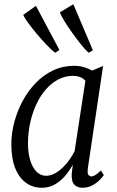

<svg xmlns="http://www.w3.org/2000/svg" viewBox="-20 -876 554 906"><path d="M395 -85.5Q391 -57.5 397.5 -50.5Q404 -43.5 411.5 -43.5Q420 -43.5 431.2 -50.8Q442.5 -58 456 -71.5L470 -50Q466 -43.5 452.5 -29Q439 -14.5 417.5 -2.2Q396 10 368 10Q346 10 331.2 -4.2Q316.5 -18.5 318.5 -56.5L323.5 -98.5Q305.5 -66.5 283.8 -42.2Q262 -18 235.8 -4Q209.5 10 176.5 10Q135 10 102.5 -13.5Q70 -37 51.8 -82.5Q33.5 -128 33.5 -194.5Q33.5 -246.5 47.5 -299.5Q61.5 -352.5 87.2 -400.2Q113 -448 149.2 -485.2Q185.5 -522.5 231.2 -544Q277 -565.5 329.5 -565.5Q355.5 -565.5 377 -558.8Q398.5 -552 415 -543L466.5 -564.5ZM383 -495Q372 -507 357.5 -512.5Q343 -518 323.5 -518Q287.5 -518 255.2 -501.2Q223 -484.5 196.8 -454.5Q170.5 -424.5 151.8 -384.2Q133 -344 122.5 -296.8Q112 -249.5 112 -199Q112 -155 122.5 -120.2Q133 -85.5 152.2 -66Q171.5 -46.5 197 -46.5Q217.5 -46.5 237.5 -57Q257.5 -67.5 275.5 -84.8Q293.5 -102 307.8 -122.5Q322 -143 332 -162.5ZM240 -627Q222 -641 198.8 -665.5Q175.5 -690 152.5 -717.5Q129.5 -745 112.2 -768.8Q95 -792.5 89.5 -805.5L149.5 -848.5L260.5 -640ZM398 -627Q381 -642.5 360 -669Q339 -695.5 318.2 -724.8Q297.5 -754 282.2 -779.2Q267 -804.5 262.5 -818L326 -856L418.5 -638.5Z"/></svg>

Font: Merriweather 24pt SemiCondensed Light
Style: Italic
Weight: 300
Width: 4
Italic angle: -7.8°
Designer: Eben Sorkin
Foundry: Eben Sorkin
Version: Version 2.101